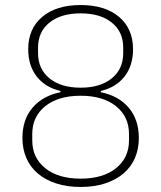

<svg xmlns="http://www.w3.org/2000/svg" viewBox="-20 -730 640 762"><path d="M300 12Q246 12 203 -2Q160 -16 130 -41.5Q100 -67 84.5 -103Q69 -139 69 -182Q69 -256 109.5 -303Q150 -350 220 -364V-369Q160 -383 126 -426Q92 -469 92 -535Q92 -616 147.5 -663Q203 -710 300 -710Q397 -710 452.5 -663Q508 -616 508 -535Q508 -469 474 -426Q440 -383 380 -369V-364Q450 -350 490.5 -303Q531 -256 531 -182Q531 -139 515.5 -103Q500 -67 470 -41.5Q440 -16 397 -2Q354 12 300 12ZM300 -21Q389 -21 440.5 -62.5Q492 -104 492 -173V-198Q492 -267 440.5 -308.5Q389 -350 300 -350Q211 -350 159.5 -308.5Q108 -267 108 -198V-173Q108 -104 159.5 -62.5Q211 -21 300 -21ZM300 -382Q378 -382 423.5 -419Q469 -456 469 -519V-541Q469 -604 423.5 -640.5Q378 -677 300 -677Q222 -677 176.5 -640.5Q131 -604 131 -541V-519Q131 -456 176.5 -419Q222 -382 300 -382Z"/></svg>

Font: IBM Plex Sans KR ExtLt
Style: Regular
Weight: 200
Designer: Mike Abbink; Paul van der Laan; Pieter van Rosmalen; Wujin Sim; Chorong Kim; Dohee Lee;
Foundry: Sandoll Inc.
Version: Version 1.002